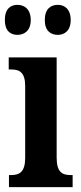

<svg xmlns="http://www.w3.org/2000/svg" viewBox="-24 -773 335 793"><path d="M215 -629C241 -629 268 -645 268 -690C268 -737 241 -753 215 -753C186 -753 161 -737 161 -690C161 -645 186 -629 215 -629ZM48 -629C75 -629 103 -645 103 -690C103 -737 75 -753 48 -753C20 -753 -4 -737 -4 -690C-4 -645 20 -629 48 -629ZM13 0H276V-50H267C232 -50 210 -63 210 -122V-536H12V-486H24C57 -486 80 -473 80 -418V-121C80 -63 57 -50 22 -50H13Z"/></svg>

Font: Noto Serif Khmer ExtraCondensed
Style: Bold
Weight: 700
Width: 2
Designer: Danh Hong and the Monotype Design Team
Foundry: Monotype Imaging Inc.
Version: Version 2.004